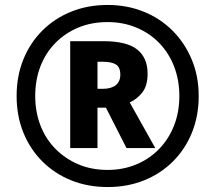

<svg xmlns="http://www.w3.org/2000/svg" viewBox="-20 -744 867 774"><path d="M263 -147V-578H396Q491 -578 533 -544.5Q575 -511 575 -447Q575 -398 553.5 -371Q532 -344 503 -331L606 -147H490L407 -310H373V-147ZM395 -386Q428 -386 446.5 -400.5Q465 -415 465 -443Q465 -473 447.5 -484Q430 -495 395 -495H373V-386ZM414 10Q334 10 267 -17Q200 -44 150.5 -93.5Q101 -143 74 -210Q47 -277 47 -357Q47 -437 74 -504Q101 -571 150.5 -620.5Q200 -670 267 -697Q334 -724 414 -724Q492 -724 559 -697Q626 -670 675.5 -620.5Q725 -571 753 -504Q781 -437 781 -357Q781 -277 754 -210Q727 -143 677.5 -93.5Q628 -44 561 -17Q494 10 414 10ZM414 -59Q476 -59 529 -81Q582 -103 621 -143Q660 -183 681.5 -237.5Q703 -292 703 -357Q703 -421 682 -475.5Q661 -530 622.5 -570Q584 -610 530.5 -632.5Q477 -655 414 -655Q349 -655 296 -633Q243 -611 203.5 -571Q164 -531 143 -476.5Q122 -422 122 -357Q122 -293 143 -238.5Q164 -184 203.5 -144Q243 -104 296 -81.5Q349 -59 414 -59Z"/></svg>

Font: Noto Sans Lao UI
Style: Regular
Weight: 400
Designer: Monotype Design Team
Foundry: Monotype Imaging Inc.
Version: Version 2.000